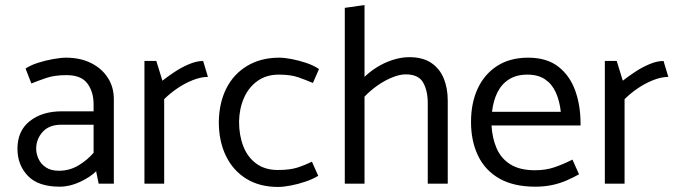

<svg xmlns="http://www.w3.org/2000/svg" viewBox="-20 -726 2672 759"><path d="M123 -138Q123 -176 148.5 -204.5Q174 -233 223 -233H350V-122Q325 -93 290 -72Q255 -51 213 -51Q182 -51 162 -64Q142 -77 132.5 -97.5Q123 -118 123 -138ZM104 -396Q131 -407 163.5 -418Q196 -429 243 -429Q301 -429 325.5 -396Q350 -363 350 -313V-286H225Q147 -286 98 -247.5Q49 -209 49 -138Q49 -74 90 -31Q131 12 216 12Q256 12 296.5 -7Q337 -26 360 -49L370 0H430V-334Q430 -382 406 -419Q382 -456 339.5 -477Q297 -498 241 -498Q221 -498 190 -492.5Q159 -487 129.5 -477.5Q100 -468 81 -455Z M629 0V-334Q651 -356 680 -376Q709 -396 741.5 -409Q774 -422 802 -422L783 -485Q757 -485 726.5 -472Q696 -459 668.5 -440.5Q641 -422 622 -407L598 -485H551V0Z M1213 -87Q1185 -73 1155.5 -63.5Q1126 -54 1078 -54Q1028 -54 993.5 -79Q959 -104 942 -147.5Q925 -191 925 -245Q926 -297 944.5 -339Q963 -381 998 -406Q1033 -431 1082 -431Q1129 -431 1159 -420.5Q1189 -410 1217 -398L1241 -453Q1221 -467 1191.5 -477Q1162 -487 1133 -492.5Q1104 -498 1084 -498Q1011 -498 957 -465.5Q903 -433 874.5 -376Q846 -319 845 -244Q845 -168 873 -110Q901 -52 953.5 -19.5Q1006 13 1079 13Q1100 13 1129 7.5Q1158 2 1187.5 -8Q1217 -18 1238 -31Z M1421 -344Q1445 -369 1473 -388.5Q1501 -408 1530.5 -420Q1560 -432 1584 -432Q1634 -432 1652.5 -400Q1671 -368 1671 -318V0H1750V-328Q1750 -378 1734 -416.5Q1718 -455 1684.5 -477.5Q1651 -500 1598 -500Q1566 -500 1532 -489Q1498 -478 1468 -459Q1438 -440 1415 -416ZM1421 0V-706L1343 -695V0Z M2275 -230V-237Q2275 -310 2253.5 -369Q2232 -428 2186.5 -463Q2141 -498 2068 -498Q1996 -498 1945.5 -465.5Q1895 -433 1868.5 -376Q1842 -319 1842 -244Q1842 -168 1870 -110Q1898 -52 1954.5 -20Q2011 12 2096 12Q2132 12 2162.5 5.5Q2193 -1 2219.5 -12.5Q2246 -24 2269 -37L2243 -95Q2205 -76 2171 -64.5Q2137 -53 2095 -53Q2035 -53 1998 -76Q1961 -99 1943.5 -139Q1926 -179 1923 -230ZM1925 -284Q1930 -328 1946.5 -361Q1963 -394 1992.5 -412.5Q2022 -431 2065 -431Q2107 -431 2134.5 -412.5Q2162 -394 2177 -361Q2192 -328 2197 -284Z M2449 0V-334Q2471 -356 2500 -376Q2529 -396 2561.5 -409Q2594 -422 2622 -422L2603 -485Q2577 -485 2546.5 -472Q2516 -459 2488.5 -440.5Q2461 -422 2442 -407L2418 -485H2371V0Z"/></svg>

Font: Catamaran Thin
Style: Regular
Weight: 400
Version: Version 2.000